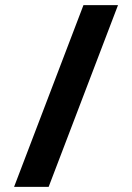

<svg xmlns="http://www.w3.org/2000/svg" viewBox="-20 -730 516 750"><path d="M306 -710H441L170 0H35Z"/></svg>

Font: Niramit
Style: Bold
Weight: 700
Designer: Katatrad Aksorn Co.,Ltd.
Foundry: Cadson Demak Co.,Ltd.
Version: Version 1.001; ttfautohint (v1.6)